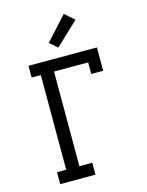

<svg xmlns="http://www.w3.org/2000/svg" viewBox="-141 -1066 882 1152"><g transform="rotate(-15 300.0 -490.5)"><path d="M86 0V-74H143V-662H86V-735H511V-590H437V-662H225V-74H305V0ZM287 -794 239 -836 371 -981 430 -929Z"/></g></svg>

Font: Iosevka Etoile
Style: Regular
Weight: 400
Designer: Belleve Invis
Foundry: Belleve Invis
Version: Version 33.2.4